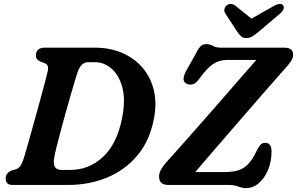

<svg xmlns="http://www.w3.org/2000/svg" viewBox="-20 -943 1514 979"><path d="M9 -33.5Q9 -62 40.5 -74L62.5 -80.5Q75 -84.5 84.8 -98.2Q94.5 -112 106.5 -153Q114 -178.5 127 -224.5Q140 -270.5 155.2 -325.2Q170.5 -380 184.8 -432.8Q199 -485.5 209.8 -525.5Q220.5 -565.5 223.5 -580.5Q230.5 -612.5 207.5 -621L189 -628Q175.5 -633.5 169.2 -640.8Q163 -648 163 -660.5Q163 -678.5 174.2 -689.2Q185.5 -700 208.5 -700H463.5Q540.5 -700 602.2 -673.5Q664 -647 705.8 -599Q747.5 -551 763.8 -485.5Q780 -420 765.5 -341.5Q744.5 -226.5 680.8 -150.8Q617 -75 525.5 -37.5Q434 0 329 0H45.5Q24 0 16.5 -9.5Q9 -19 9 -33.5ZM337.5 -76.5Q434 -76.5 505.5 -143.2Q577 -210 602.5 -341Q621 -434 603.8 -497.5Q586.5 -561 548.2 -593.5Q510 -626 464 -626H430Q392 -626 374.5 -572Q370.5 -560 361 -528.2Q351.5 -496.5 339 -453.2Q326.5 -410 313.2 -362.2Q300 -314.5 287.8 -269.2Q275.5 -224 267 -188.2Q258.5 -152.5 255.5 -134Q247 -76.5 293.5 -76.5ZM1145 0H838Q791 0 791 -43Q791 -61 801.8 -79.8Q812.5 -98.5 828 -115.5Q848.5 -138 882.8 -176.5Q917 -215 959.8 -263.5Q1002.5 -312 1048.8 -364.5Q1095 -417 1139.5 -468.2Q1184 -519.5 1222.2 -563.5Q1260.5 -607.5 1287 -637.5H1139Q1099 -637.5 1067.8 -617.2Q1036.5 -597 998 -544Q981 -519 964.8 -513.8Q948.5 -508.5 933.5 -515Q901.5 -528 928 -579.5L979 -670.5Q992.5 -697.5 1003.8 -707.8Q1015 -718 1032.5 -718Q1051.5 -718 1065.8 -709Q1080 -700 1107 -700H1427Q1452.5 -700 1463.5 -691.2Q1474.5 -682.5 1474.5 -662.5Q1474.5 -647 1462.2 -629Q1450 -611 1431 -590.5Q1418 -576 1388 -542Q1358 -508 1317.2 -461.2Q1276.5 -414.5 1230.2 -361Q1184 -307.5 1137 -253.2Q1090 -199 1048.2 -150.5Q1006.5 -102 975.5 -65.5H1121Q1159 -65.5 1188.5 -72.8Q1218 -80 1242 -103Q1266 -126 1288 -173Q1299.5 -196 1309.2 -205.5Q1319 -215 1332 -215Q1364.5 -215 1364.5 -170Q1364.5 -120.5 1347.2 -78Q1330 -35.5 1300.5 -9.8Q1271 16 1234.5 16Q1218.5 16 1207.2 12Q1196 8 1182.2 4Q1168.5 0 1145 0ZM1303 -784.5Q1284 -768.5 1269.2 -758.8Q1254.5 -749 1236 -749Q1217.5 -749 1207.8 -758.8Q1198 -768.5 1187.5 -784.5L1128.5 -875Q1121 -887.5 1124.8 -899Q1128.5 -910.5 1137 -916.5Q1158 -931 1181.5 -913L1262 -848L1377 -913Q1410 -931 1423 -916.5Q1428.5 -910.5 1426.2 -899Q1424 -887.5 1409.5 -875Z"/></svg>

Font: Fraunces 9pt S100 SemiBold
Style: Italic
Weight: 600
Italic angle: -16°
Version: Version 1.000; ttfautohint (v1.8.3)